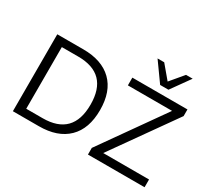

<svg xmlns="http://www.w3.org/2000/svg" viewBox="-173 -1231 1663 1524"><g transform="rotate(30 658.0 -468.5)"><path d="M87 0V-705H325Q496 -705 589 -614.5Q682 -524 682 -353Q682 -182 589 -91Q496 0 325 0ZM169 -70H319Q595 -70 595 -353Q595 -635 319 -635H169ZM775 0V-61L1180 -634H775V-705H1280V-644L874 -71H1294V0ZM995 -765 872 -937H933L1033 -818L1133 -937H1194L1071 -765Z"/></g></svg>

Font: Nunito Sans
Style: Regular
Weight: 400
Designer: Vernon Adams
Foundry: Vernon Adams
Version: Version 3.101; ttfautohint (v1.8.4.7-5d5b);gftools[0.9.27]